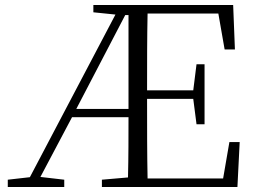

<svg xmlns="http://www.w3.org/2000/svg" viewBox="-20 -745 1018 765"><path d="M78 0H236V-29L141 -40L267 -278H492C492 -204 492 -122 490 -38L386 -29V0H926L935 -179H894L869 -34H568C566 -132 566 -232 566 -351H750L763 -250H795V-489H763L750 -385H566C566 -494 566 -595 568 -691H850L875 -548H916L909 -725H352V-696L440 -687L99 -39L11 -29V0ZM492 -685V-311H284L479 -685Z"/></svg>

Font: Source Han Serif CN Light
Style: Regular
Weight: 300
Designer: Ryoko NISHIZUKA 西塚涼子 (kana & ideographs); Frank Grießhammer (Latin, Greek & Cyrillic); Wenlong ZHANG 张文龙 (bopomofo); San
Foundry: Adobe
Version: Version 2.003;hotconv 1.1.1;makeotfexe 2.6.0